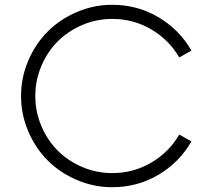

<svg xmlns="http://www.w3.org/2000/svg" viewBox="-20 -780 875 810"><path d="M453.6 9.8Q375.5 9.8 304.2 -20.8Q232.9 -51.3 181.4 -102.8Q129.9 -154.3 99.4 -225.6Q68.8 -296.9 68.8 -375Q68.8 -453.1 99.4 -524.4Q129.9 -595.7 181.4 -647.2Q232.9 -698.7 304.2 -729.2Q375.5 -759.8 453.6 -759.8Q559.6 -759.8 648.2 -707.5Q736.8 -655.3 787.6 -566.4L736.3 -537.6Q693.4 -611.8 618.2 -656Q543 -700.2 453.6 -700.2Q387.2 -700.2 327.1 -674.6Q267.1 -648.9 223.6 -605.5Q180.2 -562 154.5 -501.7Q128.9 -441.4 128.9 -375Q128.9 -308.6 154.5 -248.3Q180.2 -188 223.6 -144.5Q267.1 -101.1 327.1 -75.4Q387.2 -49.8 453.6 -49.8Q543 -49.8 618.2 -94Q693.4 -138.2 736.3 -212.4L787.6 -183.6Q736.8 -94.7 648.2 -42.5Q559.6 9.8 453.6 9.8Z"/></svg>

Font: Now Alt Light
Style: Regular
Weight: 300
Designer: Alfredo Marco Pradil
Foundry: Alfredo Marco Pradil
Version: Version 1.002;PS 001.002;hotconv 1.0.88;makeotf.lib2.5.64775